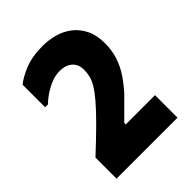

<svg xmlns="http://www.w3.org/2000/svg" viewBox="-137 -494 561 561"><g transform="rotate(-45 143.0 -213.5)"><path d="M271 -303Q271 -337 259.5 -360.5Q248 -384 228.5 -399Q209 -414 185 -420.5Q161 -427 137 -427Q92 -427 61 -414Q30 -401 15 -388V-295H27Q33 -302 47.5 -312.5Q62 -323 81 -331.5Q100 -340 120 -340Q144 -340 158.5 -327.5Q173 -315 173 -292Q173 -279 170 -266.5Q167 -254 158 -239Q149 -224 131.5 -203.5Q114 -183 85.5 -154.5Q57 -126 15 -87V0H267V-93H146V-99L207 -160Q225 -180 239.5 -201.5Q254 -223 262.5 -248Q271 -273 271 -303Z"/></g></svg>

Font: Phudu
Style: Bold
Weight: 700
Version: Version 1.005;gftools[0.9.23]